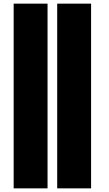

<svg xmlns="http://www.w3.org/2000/svg" viewBox="-20 -819 601 1054"><path d="M55 215V-799H241V215ZM294 215V-799H480V215Z"/></svg>

Font: Repo
Style: ExtraBlack
Weight: 1000
Designer: Stefan Peev
Foundry: Context Ltd
Version: Version 001.000